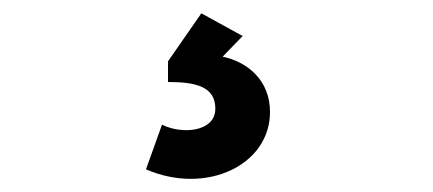

<svg xmlns="http://www.w3.org/2000/svg" viewBox="-20 -54 650 288"><path d="M199 200C289 239 385 194 385 114C385 67 352 39 314 31L344 0L282 -34L232 38V69C274 69 303 76 303 109C303 144 253 148 223 133Z"/></svg>

Font: Necto Mono
Style: Regular
Weight: 400
Designer: Marco Condello
Foundry: Collletttivo
Version: Version 1.300;Glyphs 3.2 (3217)